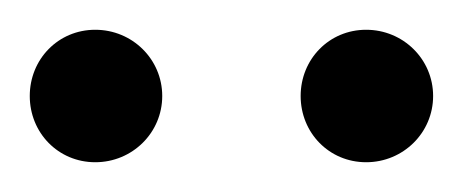

<svg xmlns="http://www.w3.org/2000/svg" viewBox="-20 -751 311 129"><path d="M226 -731C201.1 -731 182 -711.2 182 -686.5C182 -661.8 201.1 -642 226 -642C250.9 -642 271 -661.8 271 -686.5C271 -711.2 250.9 -731 226 -731ZM44 -731C19.1 -731 0 -711.2 0 -686.5C0 -661.8 19.1 -642 44 -642C68.9 -642 89 -661.8 89 -686.5C89 -711.2 68.9 -731 44 -731Z"/></svg>

Font: GI
Style: Regular
Weight: 400
Designer: Alfredo Marco Pradil
Version: Version 1.01 2015